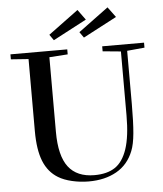

<svg xmlns="http://www.w3.org/2000/svg" viewBox="-58 -908 825 973"><g transform="rotate(-5 354.0 -421.5)"><path d="M240.2 -715.3 219.7 -744.6 372.6 -857.4 410.6 -805.2ZM393.1 -715.3 372.6 -744.6 525.4 -857.4 564 -805.2ZM355 13.2Q311 13.2 269.5 3.4Q228 -6.3 200.2 -23.4Q150.9 -53.2 127.4 -111.3Q104 -169.4 104 -264.6V-631.3L14.6 -637.7V-663.1H303.7V-637.7L210 -631.3V-251.5Q210 -129.9 253.4 -73Q296.9 -16.1 386.2 -16.1Q450.7 -16.1 491 -43Q531.2 -69.8 552.5 -133.5Q573.7 -197.3 573.7 -303.2V-628.9L481.4 -637.7V-663.1H694.3V-637.7L605.5 -629.4V-358.9Q605.5 -266.6 600.3 -210.4Q595.2 -154.3 582 -121.6Q555.2 -53.7 496.1 -20.3Q437 13.2 355 13.2Z"/></g></svg>

Font: Elstob 18pt Medium
Style: Regular
Weight: 500
Designer: Peter S. Baker
Version: Version 1.015